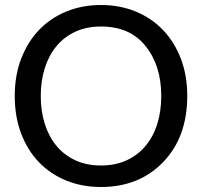

<svg xmlns="http://www.w3.org/2000/svg" viewBox="-20 -734 808 768"><path d="M632 -85Q536 14 384 14Q308 14 244.5 -12Q181 -38 135.5 -85.5Q90 -133 64.5 -200Q39 -267 39 -350Q39 -433 65 -500Q91 -567 136.5 -614.5Q182 -662 245.5 -688Q309 -714 384 -714Q459 -714 522.5 -688Q586 -662 632 -614Q678 -566 703.5 -499Q729 -432 729 -350Q729 -185 632 -85ZM562 -550Q500 -628 384 -628Q326 -628 281 -607Q236 -586 205.5 -549Q175 -512 159 -461Q143 -410 143 -350Q143 -290 159 -239Q175 -188 205.5 -151Q236 -114 281 -93Q326 -72 384 -72Q442 -72 487 -93Q532 -114 563 -151.5Q594 -189 609.5 -239.5Q625 -290 625 -350Q625 -472 562 -550Z"/></svg>

Font: Cabin
Style: Regular
Weight: 400
Designer: Pablo Impallari
Foundry: Pablo Impallari
Version: Version 1.007